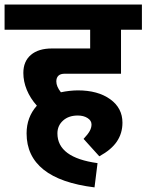

<svg xmlns="http://www.w3.org/2000/svg" viewBox="-40 -705 640 839"><path d="M206.1 -349.1Q206.1 -327.1 226.1 -301.8Q263.2 -309.6 299.8 -310.1Q387.7 -310.1 441.4 -271.5Q495.1 -232.9 495.1 -168.9Q495.1 -123 470.9 -86.9Q446.8 -50.8 394 -22L325.2 -98.1Q344.2 -118.2 352.1 -132.6Q359.9 -147 359.9 -161.1Q359.9 -178.2 342.5 -189.2Q325.2 -200.2 299.8 -200.2Q259.8 -200.2 235.4 -178Q210.9 -155.8 210.9 -122.1Q210.9 -16.1 386.2 7.8L373 113.8Q225.1 95.7 150.6 36.4Q76.2 -22.9 76.2 -122.1Q76.2 -192.9 121.1 -243.2Q92.3 -275.4 77.1 -312.3Q62 -349.1 62 -386.2Q62 -437 95 -465.1Q127.9 -493.2 187 -493.2H354V-575.2H-20V-685.1H580.1V-575.2H488.8V-382.8H242.2Q224.1 -382.8 215.1 -374Q206.1 -365.2 206.1 -349.1Z"/></svg>

Font: Sarala
Style: Bold
Weight: 700
Designer: Andres Torresi
Foundry: Huerta Tipografica
Version: Version 1.004;PS 001.003;hotconv 1.0.70;makeotf.lib2.5.58329